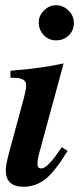

<svg xmlns="http://www.w3.org/2000/svg" viewBox="-20 -704 318 733"><path d="M194 -550Q166 -550 147 -570Q128 -590 128 -619Q128 -644 148 -664Q168 -684 193 -684Q221 -684 241.5 -664Q262 -644 262 -616Q262 -588 242.5 -569Q223 -550 194 -550ZM216 -142 238 -128Q190 -49 153 -20Q116 9 70 9Q2 9 2 -54Q2 -76 17 -130L72 -333Q80 -365 80 -378Q80 -407 34 -407H20V-434Q138 -443 223 -462L132 -128Q123 -97 123 -77Q123 -61 138 -61Q159 -61 202 -122Z"/></svg>

Font: STIX MathJax Main
Style: Bold Italic
Weight: 700
Italic angle: -16.33°
Designer: MicroPress Inc., with final additions and corrections provided by Coen Hoffman, Elsevier (retired)
Version: Version 1.1.1